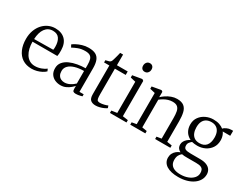

<svg xmlns="http://www.w3.org/2000/svg" viewBox="-96 -1389 2909 2282"><g transform="rotate(30 1358.0 -248.0)"><path d="M260 11Q185 11 133 -23.2Q81 -57.5 53.8 -119.5Q26.5 -181.5 26.5 -264Q26.5 -329.5 46 -381.8Q65.5 -434 99 -471Q132.5 -508 176.2 -527.8Q220 -547.5 268 -547.5Q354.5 -547.5 404.5 -498.5Q454.5 -449.5 456.5 -355.5Q457 -327 455.8 -307.8Q454.5 -288.5 451 -273.5H110.5Q110.5 -226.5 120.5 -183.5Q130.5 -140.5 151 -107.5Q171.5 -74.5 203.2 -55.2Q235 -36 278.5 -36Q321.5 -36 363.2 -51.5Q405 -67 427.5 -86.5L441 -56.5Q422.5 -38 393.8 -22.8Q365 -7.5 330.2 1.8Q295.5 11 260 11ZM111.5 -310 372.5 -313.5Q374.5 -323 375 -335.2Q375.5 -347.5 375.5 -357Q375.5 -424.5 347.8 -466Q320 -507.5 257.5 -507.5Q224 -507.5 197.8 -493.8Q171.5 -480 152.8 -454.2Q134 -428.5 123.8 -392Q113.5 -355.5 111.5 -310Z M654 9.5Q615 9.5 579.8 -5.8Q544.5 -21 522.2 -53.2Q500 -85.5 500 -135.5Q500 -185 528.5 -219.2Q557 -253.5 603.5 -274.5Q650 -295.5 705.5 -305.2Q761 -315 815.5 -315.5V-361.5Q815.5 -406.5 807 -435Q798.5 -463.5 775.8 -477.2Q753 -491 710 -491Q656 -491 613.2 -474.2Q570.5 -457.5 543 -441.5L524.5 -475Q538 -486.5 568.8 -503Q599.5 -519.5 640.8 -532.2Q682 -545 727.5 -545Q789 -545 824.8 -525.5Q860.5 -506 876.2 -465Q892 -424 892 -360.5V-36H950V-8Q939 -4.5 925 -1Q911 2.5 895.2 4.8Q879.5 7 864 7Q842.5 7 831.2 -0.8Q820 -8.5 820 -34.5V-76.5Q809.5 -63.5 786 -43Q762.5 -22.5 729.2 -6.5Q696 9.5 654 9.5ZM679.5 -42.5Q715.5 -42.5 751 -60.2Q786.5 -78 815.5 -106V-278Q744.5 -277.5 692.2 -261.5Q640 -245.5 611.5 -216Q583 -186.5 583 -145.5Q583 -110 596 -87.2Q609 -64.5 631 -53.5Q653 -42.5 679.5 -42.5Z M1136 9.5Q1094.5 9.5 1068.8 -11.2Q1043 -32 1043 -91.5V-485H970.5V-515.5Q977.5 -517.5 988.5 -520Q999.5 -522.5 1009.8 -525.2Q1020 -528 1024 -530Q1030.5 -533.5 1034.5 -537.5Q1038.5 -541.5 1041.8 -547.2Q1045 -553 1048 -561.5Q1052 -573.5 1058.2 -595.5Q1064.5 -617.5 1070.5 -640.8Q1076.5 -664 1079.5 -679H1119.5V-532.5H1267.5V-485H1119V-134.5Q1119 -94 1123.2 -74.8Q1127.5 -55.5 1138.5 -49.8Q1149.5 -44 1169 -44Q1193 -44 1224.2 -51.8Q1255.5 -59.5 1270.5 -67.5L1281.5 -37Q1268 -26.5 1244.2 -15.8Q1220.5 -5 1192.2 2.2Q1164 9.5 1136 9.5Z M1331 0V-32.5L1406.5 -43.5V-471.5L1335 -488.5V-520L1455.5 -540.5H1466.5L1483.5 -527V-43L1558 -32.5V0ZM1442.5 -629.5Q1419 -629.5 1405 -644.2Q1391 -659 1391 -685.5Q1391 -712 1406.8 -731Q1422.5 -750 1449 -750H1450Q1473 -750 1487.2 -735Q1501.5 -720 1501.5 -693.5Q1501.5 -667 1485.5 -648.2Q1469.5 -629.5 1443.5 -629.5Z M1673.5 -43.5V-471.5L1602.5 -488.5V-520L1717.5 -540.5H1731L1745 -528.5V-486L1744.5 -454.5Q1764.5 -474.5 1795.8 -495.5Q1827 -516.5 1864.8 -530.5Q1902.5 -544.5 1940.5 -544.5Q2002.5 -544.5 2035.5 -519Q2068.5 -493.5 2080.5 -444.2Q2092.5 -395 2092.5 -324.5V-43L2160 -32.5V0H1951V-32.5L2016 -43V-323.5Q2016 -376.5 2008.8 -413.2Q2001.5 -450 1979.2 -469.2Q1957 -488.5 1912 -488.5Q1881.5 -488.5 1852.8 -479.8Q1824 -471 1798.2 -456.2Q1772.5 -441.5 1750 -423.5V-43.5L1817 -32.5V0H1610V-32.5Z M2412 254.5Q2361.5 254.5 2321 245.2Q2280.5 236 2252 218Q2223.5 200 2208.5 173.5Q2193.5 147 2193.5 113.5Q2193.5 82 2206.5 56.5Q2219.5 31 2241.8 13Q2264 -5 2291 -14Q2268.5 -24.5 2254.8 -44Q2241 -63.5 2241 -94.5Q2241 -118 2253 -138.8Q2265 -159.5 2283.5 -175.2Q2302 -191 2322 -200.5Q2272 -226.5 2249 -267.2Q2226 -308 2226 -360.5Q2226 -419.5 2256.8 -461.5Q2287.5 -503.5 2336 -526Q2384.5 -548.5 2437.5 -548.5Q2487 -548.5 2522 -535.8Q2557 -523 2578.5 -505Q2589.5 -519.5 2619.5 -533.8Q2649.5 -548 2681 -548H2705.5L2705 -479.5H2602Q2611 -468 2618.2 -452Q2625.5 -436 2629.8 -416.2Q2634 -396.5 2634 -373.5Q2634 -314.5 2604.8 -271.2Q2575.5 -228 2527.5 -204.5Q2479.5 -181 2423.5 -181Q2404.5 -181 2385.2 -183.2Q2366 -185.5 2349 -189.5Q2334.5 -178.5 2320.8 -161.2Q2307 -144 2307 -120Q2307 -84.5 2329.5 -73Q2352 -61.5 2403 -61.5L2532.5 -61Q2588.5 -61 2624.2 -45.5Q2660 -30 2677 -3Q2694 24 2694 58.5Q2694 101.5 2673.2 137.2Q2652.5 173 2614.8 199.2Q2577 225.5 2525.5 240Q2474 254.5 2412 254.5ZM2419.5 215Q2475.5 215 2520.8 198Q2566 181 2592.8 151Q2619.5 121 2619.5 82Q2619.5 58 2612 40Q2604.5 22 2581.8 12Q2559 2 2514 2H2393.5Q2370.5 2 2351.5 1Q2332.5 0 2318.5 -3.5Q2297.5 12.5 2284.5 36.8Q2271.5 61 2271.5 99.5Q2271.5 137 2288.2 162.8Q2305 188.5 2338 201.8Q2371 215 2419.5 215ZM2430 -220Q2492 -220 2523.2 -257.8Q2554.5 -295.5 2554.5 -367Q2554.5 -413 2540 -444.8Q2525.5 -476.5 2498.2 -493Q2471 -509.5 2433 -509.5Q2395.5 -509.5 2367 -494.8Q2338.5 -480 2322.2 -448.8Q2306 -417.5 2306 -367.5Q2306 -325 2319.2 -291.5Q2332.5 -258 2360 -239Q2387.5 -220 2430 -220Z"/></g></svg>

Font: Merriweather 72pt Light
Style: Regular
Weight: 300
Version: Version 2.100